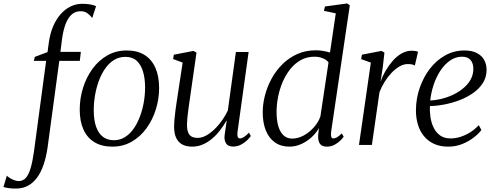

<svg xmlns="http://www.w3.org/2000/svg" viewBox="-134 -837 2860 1109"><path d="M148.5 -594.5Q156 -646 173.8 -686.8Q191.5 -727.5 217 -756Q242.5 -784.5 274.2 -799.8Q306 -815 341 -815Q364 -815 383.8 -812Q403.5 -809 421 -801.5L398.5 -732.5Q390.5 -745 372.8 -759Q355 -773 330 -772Q301 -772 280 -753.2Q259 -734.5 245.2 -699Q231.5 -663.5 224.5 -612.5L215 -537.5H333L327 -485.5H208.5L141 13.5Q133 69.5 118 113.5Q103 157.5 80.8 188Q58.5 218.5 28.8 235Q-1 251.5 -38 252Q-61.5 252.5 -81 250Q-100.5 247.5 -114 243L-94.5 177.5Q-90.5 182.5 -78.8 190.2Q-67 198 -52.2 203.5Q-37.5 209 -26.5 209Q-1 209 15.8 189.8Q32.5 170.5 43.5 132.2Q54.5 94 62.5 36L132.5 -485.5H61.5L67 -508.5L140.5 -536Z M597.5 -545.5Q659 -545.5 700.5 -519.8Q742 -494 763.5 -445.5Q785 -397 785 -328.5Q785 -265.5 766.2 -205.2Q747.5 -145 712.2 -96.2Q677 -47.5 627 -18.8Q577 10 515 10Q454 10 411.8 -15.5Q369.5 -41 348 -89Q326.5 -137 326.5 -204.5Q326.5 -268.5 345.5 -329.2Q364.5 -390 400 -439Q435.5 -488 485.8 -516.8Q536 -545.5 597.5 -545.5ZM590 -508.5Q553 -508.5 523.8 -490Q494.5 -471.5 472.8 -440Q451 -408.5 436.5 -368.8Q422 -329 414.8 -285.8Q407.5 -242.5 407.5 -201Q407.5 -142.5 421.5 -103.8Q435.5 -65 461.5 -46Q487.5 -27 523.5 -27Q559.5 -27 588.5 -45.5Q617.5 -64 639 -95.2Q660.5 -126.5 675 -165.8Q689.5 -205 696.8 -247.8Q704 -290.5 704 -331.5Q704 -383.5 692.2 -423.2Q680.5 -463 655.8 -485.8Q631 -508.5 590 -508.5Z M976 10Q943.5 10 920.2 -1.8Q897 -13.5 884.2 -39.2Q871.5 -65 871.5 -107Q871.5 -121.5 873.5 -145.5Q875.5 -169.5 879.2 -197Q883 -224.5 886.5 -249Q890 -273.5 892.5 -288.5L921 -475.5L866 -496L870 -521L983.5 -543L1001 -533L965 -282.5Q962.5 -264.5 959.2 -242.2Q956 -220 953 -197.2Q950 -174.5 948 -153.8Q946 -133 946 -118Q946 -88 953.2 -71Q960.5 -54 974.5 -47.2Q988.5 -40.5 1008.5 -40.5Q1037.5 -40.5 1069.5 -61.8Q1101.5 -83 1131.2 -119Q1161 -155 1182 -199L1228.5 -536.5H1302L1238 -76Q1235.5 -58 1238.8 -47.8Q1242 -37.5 1252 -37.5Q1262 -37.5 1275 -45.5Q1288 -53.5 1304 -71L1314.5 -51.5Q1309 -42 1294.2 -27.5Q1279.5 -13 1258.5 -1.8Q1237.5 9.5 1212.5 9.5Q1183 9.5 1171.8 -8.8Q1160.5 -27 1163 -51.5Q1163 -54 1164.5 -64.2Q1166 -74.5 1168 -88.5Q1170 -102.5 1172 -116.5Q1174 -130.5 1175.5 -140L1174.5 -140.5Q1157 -110 1135.8 -82.8Q1114.5 -55.5 1089.5 -34.8Q1064.5 -14 1036.2 -2Q1008 10 976 10Z M1778.5 -75.5Q1776.5 -57.5 1779.2 -47.5Q1782 -37.5 1791.5 -37.5Q1802 -37.5 1813.8 -44.8Q1825.5 -52 1840 -66.5L1851 -47.5Q1845 -38 1831.2 -24.5Q1817.5 -11 1797.8 -0.5Q1778 10 1753.5 10Q1725.5 10 1713.5 -7.2Q1701.5 -24.5 1704 -57.5L1708 -97.5Q1693 -69.5 1666.2 -44.8Q1639.5 -20 1606 -5Q1572.5 10 1538 10Q1488 10 1453.5 -14.8Q1419 -39.5 1401.2 -84Q1383.5 -128.5 1383.5 -188Q1383.5 -236 1396.5 -286.2Q1409.5 -336.5 1434.8 -382.8Q1460 -429 1497.2 -466Q1534.5 -503 1583 -524.8Q1631.5 -546.5 1691 -546.5Q1711.5 -546.5 1733 -542.8Q1754.5 -539 1772 -533.5L1805.5 -760L1737 -774.5L1743 -799.5L1871 -817L1886.5 -806.5ZM1763.5 -476.5Q1753 -491 1731.2 -500.2Q1709.5 -509.5 1683 -509.5Q1638.5 -509.5 1603.2 -489.8Q1568 -470 1541.8 -436.8Q1515.5 -403.5 1498 -362Q1480.5 -320.5 1472 -276.2Q1463.5 -232 1463.5 -191Q1463.5 -140.5 1474.2 -106Q1485 -71.5 1505 -54Q1525 -36.5 1553.5 -36.5Q1587 -36.5 1619.8 -54.2Q1652.5 -72 1678.5 -101Q1704.5 -130 1716.5 -164Z M1939.5 0 2008 -475.5 1952 -495.5 1956.5 -521 2069 -543 2086.5 -533.5 2077 -449 2064 -365.5Q2074.5 -395.5 2092.5 -426.8Q2110.5 -458 2133.8 -484.8Q2157 -511.5 2185 -527.8Q2213 -544 2243.5 -544Q2255.5 -544 2265.5 -542.5Q2275.5 -541 2280.5 -537.5L2262 -458Q2256.5 -462.5 2245.8 -464.8Q2235 -467 2221.5 -467Q2197.5 -467 2173.5 -453.2Q2149.5 -439.5 2127.5 -416.2Q2105.5 -393 2087.5 -364Q2069.5 -335 2058 -305L2014 0Z M2646.5 -86Q2631.5 -65.5 2602.8 -43Q2574 -20.5 2536.2 -5.2Q2498.5 10 2455 10Q2406.5 10 2371 -7Q2335.5 -24 2312.5 -53.5Q2289.5 -83 2278.8 -121Q2268 -159 2268.5 -201.5Q2269 -268.5 2290.5 -330.2Q2312 -392 2349.5 -440.5Q2387 -489 2437.8 -517.2Q2488.5 -545.5 2548.5 -545.5Q2591 -545.5 2619.2 -531.2Q2647.5 -517 2662 -491.8Q2676.5 -466.5 2676.5 -433.5Q2676.5 -391.5 2655.5 -358.2Q2634.5 -325 2599.5 -300.2Q2564.5 -275.5 2521.8 -259Q2479 -242.5 2434.2 -233.8Q2389.5 -225 2349.5 -224.5Q2347.5 -192.5 2352.5 -159.5Q2357.5 -126.5 2371.2 -98.8Q2385 -71 2408.8 -54.2Q2432.5 -37.5 2468 -37.5Q2496 -37.5 2524 -46Q2552 -54.5 2579.5 -71.2Q2607 -88 2631.5 -114ZM2535.5 -509.5Q2498 -509.5 2466.2 -487.8Q2434.5 -466 2410.2 -429.5Q2386 -393 2371 -348Q2356 -303 2351 -256.5Q2391 -259 2427.8 -269.2Q2464.5 -279.5 2495.8 -296.2Q2527 -313 2550.5 -334.8Q2574 -356.5 2587 -382.8Q2600 -409 2600 -438.5Q2600 -472.5 2583.5 -491Q2567 -509.5 2535.5 -509.5Z"/></svg>

Font: Merriweather 72pt Light
Style: Italic
Weight: 300
Italic angle: -7.8°
Version: Version 2.101